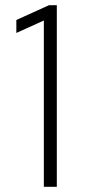

<svg xmlns="http://www.w3.org/2000/svg" viewBox="-20 -720 326 740"><path d="M149 0V-641L43 -593V-643L169 -700H199V0Z"/></svg>

Font: Red Hat Text VF
Style: Regular
Weight: 300
Designer: Pentagram, MCKL
Foundry: Pentagram, MCKL
Version: Version 1.023